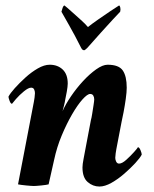

<svg xmlns="http://www.w3.org/2000/svg" viewBox="-20 -675 563 703"><path d="M288 -491Q286 -491 283 -492.5Q280 -494 277 -500Q254 -546 232.5 -583.5Q211 -621 205 -632Q207 -640 209.5 -647Q212 -654 216 -655Q225 -648 241 -633.5Q257 -619 274.5 -603.5Q292 -588 302 -576Q317 -588 340 -604Q363 -620 384.5 -634.5Q406 -649 416 -655Q419 -654 420.5 -647Q422 -640 420 -632Q415 -627 394.5 -605Q374 -583 348.5 -554.5Q323 -526 300 -500Q291 -491 288 -491ZM219 -311Q218 -303 214 -287Q210 -271 209 -268Q220 -293 240 -322.5Q260 -352 284 -378Q308 -404 332 -421Q356 -438 374 -438Q415 -438 429.5 -417Q444 -396 444 -354Q444 -338 440.5 -313Q437 -288 432.5 -264.5Q428 -241 425 -228L406 -129Q405 -126 403.5 -113.5Q402 -101 402 -97Q402 -90 405.5 -83Q409 -76 416 -76Q427 -76 442.5 -90Q458 -104 471 -118.5Q484 -133 485 -136Q490 -136 494.5 -125Q499 -114 499 -109Q493 -97 475.5 -78Q458 -59 435 -39Q412 -19 388 -5.5Q364 8 344 8Q320 8 301 -8.5Q282 -25 282 -62Q282 -73 286 -93.5Q290 -114 291 -120L313 -236Q315 -242 317.5 -258Q320 -274 322.5 -290Q325 -306 325 -311Q325 -319 321.5 -325Q318 -331 310 -331Q300 -331 282 -311Q264 -291 244 -256.5Q224 -222 206 -179Q188 -136 178 -89L158 0Q151 2 131.5 4Q112 6 104 6Q96 6 75.5 4Q55 2 46 0L104 -302Q105 -305 106.5 -317.5Q108 -330 108 -334Q108 -341 105 -347.5Q102 -354 94 -354Q84 -354 67.5 -340.5Q51 -327 38.5 -312.5Q26 -298 24 -295Q19 -295 15 -306Q11 -317 11 -321Q17 -333 34 -352Q51 -371 73 -391Q95 -411 118.5 -424.5Q142 -438 162 -438Q191 -438 209.5 -420.5Q228 -403 228 -369Q228 -359 224.5 -339Q221 -319 219 -311Z"/></svg>

Font: Amiri
Style: Bold Italic
Weight: 700
Italic angle: 10°
Designer: Khaled Hosny
Version: Version 0.113